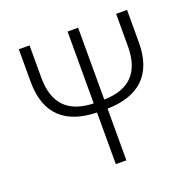

<svg xmlns="http://www.w3.org/2000/svg" viewBox="-128 -860 1003 992"><g transform="rotate(-20 373.5 -364.5)"><path d="M344 0H402V-284C571 -288 671 -369 671 -550V-729H611V-552C611 -407 541 -337 402 -334V-729H344V-334C206 -338 135 -408 135 -552V-729H76V-550C76 -370 175 -288 344 -284Z"/></g></svg>

Font: Noto Sans CJK SC Light
Style: Regular
Weight: 300
Designer: Ryoko NISHIZUKA 西塚涼子 (kana, bopomofo & ideographs); Paul D. Hunt (Latin, Greek & Cyrillic); Sandoll Communications 산돌커뮤니
Foundry: Adobe
Version: Version 2.004;hotconv 1.0.118;makeotfexe 2.5.65603